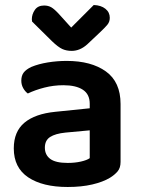

<svg xmlns="http://www.w3.org/2000/svg" viewBox="-20 -731 562 766"><path d="M250 -81Q279 -81 303 -86.5Q327 -92 338 -100V-211L241 -202Q201 -198 180 -184.5Q159 -171 159 -142Q159 -113 180.5 -97Q202 -81 250 -81ZM246 -488Q344 -488 402.5 -446Q461 -404 461 -316V-85Q461 -61 449 -47Q437 -33 419 -22Q391 -5 348 5Q305 15 250 15Q150 15 92.5 -23.5Q35 -62 35 -139Q35 -206 77.5 -241.5Q120 -277 201 -285L338 -299V-317Q338 -355 310.5 -373Q283 -391 233 -391Q194 -391 157 -381.5Q120 -372 91 -358Q80 -366 72.5 -379.5Q65 -393 65 -409Q65 -429 74.5 -441.5Q84 -454 105 -464Q134 -476 171 -482Q208 -488 246 -488ZM264 -621 354 -711Q383 -710 400.5 -696Q418 -682 418 -660Q418 -644 408.5 -632.5Q399 -621 381 -604L328 -554Q299 -528 266 -528Q245 -528 228.5 -535.5Q212 -543 187 -567L108 -645Q107 -649 107 -654Q107 -674 119 -691.5Q131 -709 156 -709Q172 -709 184.5 -702Q197 -695 217 -673Z"/></svg>

Font: Baloo Bhaina 2 SemiBold
Style: Regular
Weight: 600
Designer: Yesha Goshar, Manish Minz, Shuchita Grover and Ek Type
Foundry: Ek Type
Version: Version 1.640;hotconv 1.0.111;makeotfexe 2.5.65597; ttfautoh